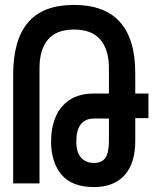

<svg xmlns="http://www.w3.org/2000/svg" viewBox="-20 -745 640 780"><path d="M187.5 -170.5Q187.5 -225.5 205.8 -269.5Q224 -313.5 263 -339.2Q302 -365 361 -365H422.5V-468Q422.5 -543.5 387.5 -584.2Q352.5 -625 280.5 -625Q209 -625 174.8 -584.2Q140.5 -543.5 140.5 -468V0H33.5V-440.5Q33.5 -583 94 -654Q154.5 -725 280.5 -725Q529.5 -725 529.5 -447.5V-365H583V-265H529.5V-172Q529.5 -81.5 486 -33.2Q442.5 15 362 15Q272.5 15 230 -35.2Q187.5 -85.5 187.5 -170.5ZM362 -83Q395 -83 408.8 -104.8Q422.5 -126.5 422.5 -172V-263.5H362.5Q326.5 -263.5 308.2 -239.8Q290 -216 290 -170.5Q290 -126 309.5 -104.5Q329 -83 362 -83Z"/></svg>

Font: JuliaMono
Style: Regular
Weight: 400
Monospace: yes
Designer: cormullion
Foundry: corm
Version: Version 0.055; ttfautohint (v1.8.4)